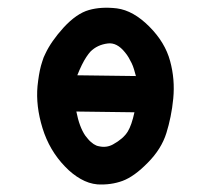

<svg xmlns="http://www.w3.org/2000/svg" viewBox="-20 -483 540 507"><path d="M237.3 3.9Q226.1 2.9 214.8 -0.7Q203.6 -4.4 192.9 -10.5Q182.1 -16.6 171.9 -24.7Q161.6 -32.7 151.4 -43.5Q110.4 -85.9 92.3 -144.5Q74.2 -203.1 79.1 -255.9Q80.1 -263.2 80.8 -270.3Q81.5 -277.3 82.8 -283.9Q84 -290.5 85.2 -296.9Q86.4 -303.2 88.1 -309.1Q89.8 -314.9 91.6 -320.6Q93.3 -326.2 95.2 -331.3Q97.2 -336.4 99.6 -340.8Q114.7 -373.5 147.9 -410.2Q182.1 -447.3 214.8 -456.5Q247.1 -465.8 288.6 -460.9Q310.5 -458 331.8 -446Q353 -434.1 374 -413.1Q416 -371.1 429.2 -321.8Q442.4 -273.4 437.5 -222.7Q435.1 -197.8 430.4 -175Q425.8 -152.3 419.4 -131.8Q406.2 -89.4 370.1 -53.2Q352.5 -35.2 335.9 -23.2Q319.3 -11.2 303.7 -5.4Q272.9 5.9 237.3 3.9ZM278.3 -101.6Q305.7 -116.7 317.4 -135.7Q327.6 -152.3 335 -186.5L181.6 -188.5Q189.5 -147.9 205.1 -125Q209 -120.1 212.6 -115.7Q216.3 -111.3 220 -108.2Q223.6 -105 227.3 -102.5Q231 -100.1 234.6 -98.6Q238.3 -97.2 241.7 -96.7Q261.2 -92.3 278.3 -101.6ZM338.9 -282.2Q336.4 -292 333.7 -300.5Q331.1 -309.1 327.4 -316.7Q323.7 -324.2 319.6 -331.3Q315.4 -338.4 310.1 -344.7Q288.6 -371.6 264.2 -368.2Q236.8 -364.7 218.8 -346.7Q213.9 -341.3 208 -332.5Q202.1 -323.7 196 -311.3Q189.9 -298.8 184.1 -284.2Z"/></svg>

Font: NaikaiFont
Style: Bold
Weight: 700
Version: Version 1.89